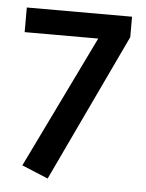

<svg xmlns="http://www.w3.org/2000/svg" viewBox="-44 -546 456 598"><g transform="rotate(5 184.0 -246.5)"><path d="M345 -509V-445L127 16L45 -18L246 -432H16V-509Z"/></g></svg>

Font: Mukta Malar Medium
Style: Regular
Weight: 500
Designer: Aadarsh Rajan, Girish Dalvi, Yashodeep Gholap
Foundry: Ek Type
Version: Version 2.538;PS 1.000;hotconv 16.6.51;makeotf.lib2.5.65220;